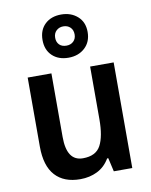

<svg xmlns="http://www.w3.org/2000/svg" viewBox="-92 -895 764 972"><g transform="rotate(-10 290.5 -409.0)"><path d="M510 -543V0H415L399 -70H393Q369 -29 329.5 -9.5Q290 10 242 10Q158 10 113 -39.5Q68 -89 68 -188V-543H190V-216Q190 -92 273 -92Q340 -92 364.5 -138Q389 -184 389 -272V-543ZM290 -606Q238 -606 206.5 -636Q175 -666 175 -717Q175 -768 206.5 -798Q238 -828 290 -828Q340 -828 373.5 -798.5Q407 -769 407 -718Q407 -667 374 -636.5Q341 -606 290 -606ZM290 -668Q312 -668 326 -681.5Q340 -695 340 -717Q340 -740 326 -753.5Q312 -767 290 -767Q269 -767 254.5 -753.5Q240 -740 240 -717Q240 -695 253 -681.5Q266 -668 290 -668Z"/></g></svg>

Font: Noto Sans Hebrew SemiCondensed SemiBold
Style: Regular
Weight: 600
Width: 4
Designer: Monotype Design Team
Foundry: Monotype Imaging Inc.
Version: Version 2.004; ttfautohint (v1.8.4.7-5d5b)